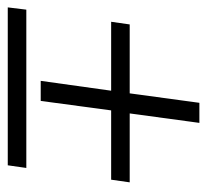

<svg xmlns="http://www.w3.org/2000/svg" viewBox="-50 -506 546 507"><g transform="rotate(90 223.5 -253.0)"><path d="M28 -273 35 -322H217L242 -506H295L270 -322H452L445 -273H262L237 -87H184L210 -273ZM414 -49 407 0H-10L-4 -49Z"/></g></svg>

Font: Unna
Style: Bold Italic
Weight: 700
Italic angle: -8.05°
Designer: Jorge de Buen Unna
Foundry: Omnibus-Type
Version: Version 2.008